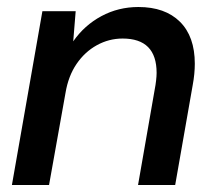

<svg xmlns="http://www.w3.org/2000/svg" viewBox="-20 -528 611 548"><path d="M14 0 101 -496H196L189 -410Q221 -456 269.5 -482Q318 -508 375 -508Q451 -508 493.5 -466Q536 -424 536 -346Q536 -332 534.5 -316.5Q533 -301 530 -285L480 0H374L422 -275Q424 -285 425.5 -298Q427 -311 427 -320Q427 -418 330 -418Q291 -418 256.5 -399Q222 -380 198.5 -345.5Q175 -311 167 -263L120 0Z"/></svg>

Font: Rethink Sans Medium
Style: Italic
Weight: 500
Italic angle: -10°
Designer: The Rethink Sans project authors (Hans Thiessen). DM Sans designed by Colophon Foundry.
Foundry: Rethink Communications LLC
Version: Version 1.001